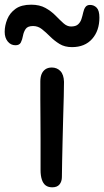

<svg xmlns="http://www.w3.org/2000/svg" viewBox="-81 -788 444 819"><path d="M142 11Q125 11 114 3Q103 -5 97.5 -22Q92 -39 92 -62Q92 -140 92 -195Q92 -250 91.5 -290.5Q91 -331 91 -366Q91 -401 91 -440Q91 -458 96 -471Q101 -484 112 -492Q123 -500 140 -500Q162 -500 176.5 -485Q191 -470 192 -439Q192 -417 191 -376.5Q190 -336 188.5 -287Q187 -238 186 -188.5Q185 -139 184 -98Q183 -57 183 -33Q183 -14 173 -1.5Q163 11 142 11ZM-15 -595Q-35 -595 -48 -611Q-61 -627 -61 -652Q-61 -679 -50 -706Q-39 -733 -14.5 -750.5Q10 -768 52 -768Q88 -768 113 -754Q138 -740 156 -721.5Q174 -703 189.5 -689Q205 -675 222 -675Q242 -675 252 -684Q262 -693 266.5 -707Q271 -721 274 -735Q277 -749 283.5 -758Q290 -767 303 -767Q320 -767 331.5 -755Q343 -743 343 -713Q343 -657 312 -622Q281 -587 226 -587Q195 -587 173 -600.5Q151 -614 133 -632Q115 -650 98 -663.5Q81 -677 60 -677Q37 -677 28.5 -664.5Q20 -652 17 -635.5Q14 -619 8 -607Q2 -595 -15 -595Z"/></svg>

Font: Shantell Sans
Style: Regular
Weight: 400
Designer: Stephen Nixon, Anya Danilova, Shantell Martin
Foundry: Arrow Type
Version: Version 1.008;[ac192a2d6]